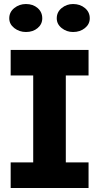

<svg xmlns="http://www.w3.org/2000/svg" viewBox="-20 -934 493 954"><path d="M145 -75V-613H307V-75ZM33 0V-127H420V0ZM33 -559V-686H420V-559ZM343 -775Q311 -775 286.5 -794.5Q262 -814 262 -843Q262 -874 286.5 -894Q311 -914 343 -914Q378 -914 402 -894Q426 -874 426 -843Q426 -814 402 -794.5Q378 -775 343 -775ZM109 -775Q76 -775 51 -794.5Q26 -814 26 -843Q26 -874 51 -894Q76 -914 109 -914Q144 -914 167 -894Q190 -874 190 -843Q190 -814 167 -794.5Q144 -775 109 -775Z"/></svg>

Font: BioRhyme ExtraBold
Style: Regular
Weight: 800
Designer: Aoife Mooney
Foundry: Aoife Mooney Type
Version: Version 1.600;gftools[0.9.33]